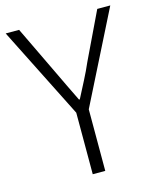

<svg xmlns="http://www.w3.org/2000/svg" viewBox="-110 -806 723 883"><g transform="rotate(-15 251.0 -364.5)"><path d="M221.2 0V-293L2 -729H65.9L172.9 -505.9Q192.4 -466.3 210.4 -427.5Q228.5 -388.7 249 -348.1H252.9Q273.9 -388.7 293.9 -427.5Q314 -466.3 331.1 -505.9L438 -729H500L280.8 -293V0Z"/></g></svg>

Font: Source Han Sans CN Light
Style: Regular
Weight: 300
Designer: Ryoko NISHIZUKA  (kana, bopomofo & ideographs); Paul D. Hunt (Latin, Greek & Cyrillic); Sandoll Communications , Soo-you
Foundry: Adobe
Version: Version 2.000;hotconv 1.0.107;makeotfexe 2.5.65593